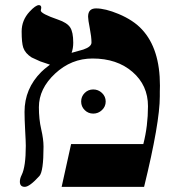

<svg xmlns="http://www.w3.org/2000/svg" viewBox="-20 -725 696 745"><path d="M600.1 -351.1Q600.1 -249 539.1 0H219.2L255.9 -166H536.1Q554.2 -235.8 554.2 -313Q554.2 -394 494.1 -446Q434.1 -498 338.9 -498Q256.8 -498 193.8 -439.5Q130.9 -380.9 130.9 -309.1Q130.9 -262.2 139.9 -223.6Q148.9 -185.1 148.9 -155.8Q148.9 -59.6 132.8 -42Q94.7 0 76.2 0Q57.1 0 57.1 -20Q57.1 -32.2 64 -45.9Q80.1 -78.1 80.1 -159.2Q80.1 -174.8 77.6 -219Q75.2 -263.2 75.2 -291Q75.2 -380.9 140.1 -445.8Q148.4 -454.6 173.8 -474.1L136.2 -486.8Q121.1 -494.1 103 -502Q78.1 -517.6 70.3 -540Q64 -558.6 64 -603Q64 -646.5 94.7 -679.7Q118.2 -705.1 130.9 -705.1Q140.1 -705.1 140.1 -694.8Q140.1 -691.9 139.2 -689.2Q138.2 -686.5 138.2 -684.1Q138.2 -671.9 205.1 -648.9Q239.7 -637.2 252 -619.1Q264.2 -601.1 264.2 -559.1Q264.2 -538.1 257.8 -520Q280.8 -526.4 303.2 -532.7Q335 -543.5 335 -560.1Q335 -581.5 328.4 -615.2Q321.8 -648.9 321.8 -660.2Q321.8 -692.4 352.5 -692.4Q388.2 -692.4 439.9 -670.9Q498 -646.5 530.8 -610.8Q600.6 -536.1 600.6 -392.6Q600.6 -383.8 600.1 -369.6Q600.1 -356 600.1 -351.1ZM390.1 -331.1Q390.1 -311.5 375.7 -297.9Q361.3 -284.2 341.8 -284.2Q322.3 -284.2 308.6 -297.9Q294.9 -311.5 294.9 -331.1Q294.9 -350.6 308.6 -364.3Q322.3 -377.9 341.8 -377.9Q361.3 -377.9 375.7 -364.3Q390.1 -350.6 390.1 -331.1Z"/></svg>

Font: Ezra SIL
Style: Regular
Weight: 400
Designer: Development by SIL's NRSI team. OpenType tables by Ralph Hancock ( hancock@dircon.co.uk )
Foundry: SIL International, Version 2.51: 2007
Version: Version 2.51, 2007